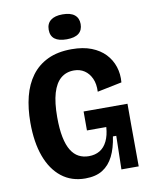

<svg xmlns="http://www.w3.org/2000/svg" viewBox="-95 -933 807 1017"><g transform="rotate(-10 309.0 -424.5)"><path d="M281 14Q207 14 154 -27.5Q101 -69 73 -145Q45 -221 45 -327Q45 -404 61 -467Q77 -530 111 -576Q145 -622 198.5 -647.5Q252 -673 327 -673Q389 -673 433.5 -655.5Q478 -638 506.5 -608Q535 -578 548 -538.5Q561 -499 557 -454L425 -427Q427 -469 413.5 -498.5Q400 -528 376 -544Q352 -560 320 -560Q278 -560 249 -535.5Q220 -511 205 -460.5Q190 -410 190 -331Q190 -268 199 -223.5Q208 -179 225 -151.5Q242 -124 266 -111.5Q290 -99 320 -99Q354 -99 379 -114Q404 -129 419 -160Q434 -191 437 -235H333V-337H569V-224L570 0H477L481 -180H463Q454 -118 432.5 -75Q411 -32 374.5 -9Q338 14 281 14ZM312 -729Q269 -729 247.5 -745.5Q226 -762 226 -795Q226 -828 248 -845.5Q270 -863 312 -863Q355 -863 376.5 -845.5Q398 -828 398 -796Q398 -763 376.5 -746Q355 -729 312 -729Z"/></g></svg>

Font: Bricolage Grotesque SemiCondensed
Style: Bold
Weight: 700
Width: 4
Designer: Mathieu Triay
Foundry: Atelier Triay
Version: Version 1.001;gftools[0.9.33.dev8+g029e19f]